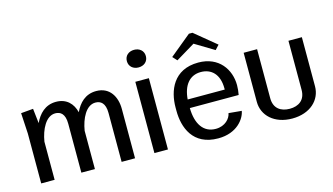

<svg xmlns="http://www.w3.org/2000/svg" viewBox="-84 -1003 2257 1301"><g transform="rotate(-15 1044.0 -352.5)"><path d="M62.5 -495 70.8 -350V0H165V-267.5C178.3 -350 219.2 -434.2 285 -434.2C321.7 -434.2 352.5 -413.3 352.5 -343.3V0H447.5V-268.3C460.8 -350.8 500.8 -434.2 566.7 -434.2C603.3 -434.2 635 -413.3 635 -343.3V0H729.2V-346.7C729.2 -431.7 686.7 -508.3 591.7 -508.3C515 -508.3 469.2 -459.2 441.7 -400C426.7 -461.7 384.2 -508.3 310 -508.3C233.3 -508.3 187.5 -458.3 160 -399.2L148.3 -502.5Z M865 0H960V-500H865ZM912.5 -711.7C875 -711.7 845.8 -688.3 845.8 -650C845.8 -611.7 875 -588.3 912.5 -588.3C950 -588.3 979.2 -611.7 979.2 -650C979.2 -688.3 950 -711.7 912.5 -711.7Z M1150 -597.5 1178.3 -566.7 1312.5 -647.5 1446.7 -566.7 1475 -597.5 1325 -720.8H1300ZM1083.3 -238.3C1083.3 -122.5 1130.8 15.8 1310 15.8C1441.7 15.8 1501.7 -69.2 1510.8 -123.3L1420 -131.7C1414.2 -95.8 1376.7 -50.8 1310 -50.8C1224.2 -50.8 1177.5 -120 1175.8 -232.5H1518.3C1522.5 -255 1525 -277.5 1525 -300C1525 -410 1454.2 -515.8 1310 -515.8C1134.2 -515.8 1083.3 -376.7 1083.3 -261.7ZM1176.7 -292.5C1184.2 -390 1230.8 -449.2 1310 -449.2C1383.3 -449.2 1436.7 -400.8 1436.7 -300.8V-292.5Z M1625 -155.8C1625 -60 1703.3 15.8 1829.2 15.8C1955 15.8 2033.3 -60 2033.3 -155.8V-500H1939.2V-155.8C1939.2 -84.2 1891.7 -52.5 1829.2 -52.5C1766.7 -52.5 1719.2 -84.2 1719.2 -155.8V-500H1625Z"/></g></svg>

Font: Boon Medium
Style: Regular
Weight: 500
Designer: Sungsit Sawaiwan
Foundry: FontUni
Version: Version 2.0